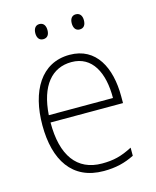

<svg xmlns="http://www.w3.org/2000/svg" viewBox="-109 -784 705 870"><g transform="rotate(-15 243.5 -349.5)"><path d="M131 -673C131 -653 140 -638 159 -638C179 -638 188 -652 188 -673C188 -694 179 -709 159 -709C140 -709 131 -693 131 -673ZM302 -674C302 -653 311 -638 330 -638C350 -638 359 -652 359 -674C359 -694 350 -709 330 -709C311 -709 302 -694 302 -674ZM255 -539C121 -539 54 -421 54 -262C54 -99 122 10 270 10C327 10 370 -1 414 -23V-61C362 -34 325 -25 271 -25C154 -25 92 -110 93 -265H433V-297C433 -431 380 -539 255 -539ZM255 -505C352 -505 396 -418 395 -299H94C103 -435 163 -505 255 -505Z"/></g></svg>

Font: Noto Sans Devanagari UI SemiCondensed ExtraLight
Style: Regular
Weight: 200
Width: 4
Designer: Jelle Bosma - Monotype Design Team
Foundry: Monotype Imaging Inc.
Version: Version 2.004